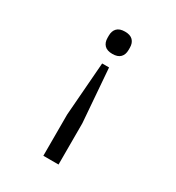

<svg xmlns="http://www.w3.org/2000/svg" viewBox="-178 -663 884 964"><g transform="rotate(30 264.0 -181.5)"><path d="M325 -496V-483Q325 -456 310 -440.5Q295 -425 264 -425Q233 -425 218 -440.5Q203 -456 203 -483V-496Q203 -523 218 -538.5Q233 -554 264 -554Q295 -554 310 -538.5Q325 -523 325 -496ZM220 -48 244 -358H284L308 -48V191H220Z"/></g></svg>

Font: PlemolJP
Style: Regular
Weight: 400
Monospace: yes
Version: v2.0.4; ttfautohint (v1.8.4.7-5d5b-dirty) -l 6 -r 45 -G 200 